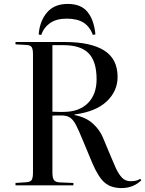

<svg xmlns="http://www.w3.org/2000/svg" viewBox="-20 -944 740 978"><path d="M599 14Q546 14 513.5 -13.5Q481 -41 450 -114L402 -229Q382 -278 368 -305.5Q354 -333 337.5 -344.5Q321 -356 292 -356Q279 -356 268 -356Q257 -356 247 -355V-65Q247 -39 254.5 -27.5Q262 -16 284 -15L354 -12V0H59V-12L117 -16Q136 -18 142 -28.5Q148 -39 148 -67V-668Q148 -693 141.5 -703.5Q135 -714 115 -715L59 -718V-730H310Q442 -730 510.5 -687Q579 -644 579 -552Q579 -480 523.5 -427.5Q468 -375 360 -361V-358Q417 -347 452.5 -315Q488 -283 504 -244L542 -153Q556 -119 569.5 -89Q583 -59 600.5 -40Q618 -21 645 -21Q660 -21 672 -23.5Q684 -26 694 -33L700 -26Q659 14 599 14ZM303 -374Q383 -374 427.5 -418.5Q472 -463 472 -540Q472 -631 431.5 -672.5Q391 -714 303 -714H247V-375Q266 -374 279.5 -374Q293 -374 303 -374ZM325 -924Q393 -924 426 -883Q459 -842 466 -769L453 -766Q437 -809 405 -829Q373 -849 320 -849Q267 -849 235 -826.5Q203 -804 190 -766L177 -768Q182 -836 219 -880Q256 -924 325 -924Z"/></svg>

Font: Literata 72pt
Style: Regular
Weight: 400
Designer: Latin by Veronika Burian and Jose Scaglione. Greek by Irene Vlachou. Cyrillic by Vera Evstafieva.
Foundry: TypeTogether
Version: Version 3.002